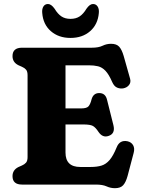

<svg xmlns="http://www.w3.org/2000/svg" viewBox="-20 -944 730 982"><path d="M44 -657Q44 -700 93 -700H450Q484 -700 504.5 -710Q525 -720 548 -720Q576 -720 589.5 -705.2Q603 -690.5 612.5 -658L645.5 -541Q650.5 -522.5 639.8 -509Q629 -495.5 610 -492Q594.5 -489.5 579.2 -495.8Q564 -502 554 -524Q537 -563.5 519.5 -581.8Q502 -600 481.5 -605Q461 -610 434 -610H315V-389.5H395Q424 -389.5 433.2 -400.8Q442.5 -412 448.5 -436.5Q457.5 -467.5 486.5 -468Q519.5 -468.5 527.5 -433.5L560 -304Q571 -260 534.5 -248.5Q505 -238.5 484 -269Q469 -292 455.2 -299.8Q441.5 -307.5 405.5 -307.5H315V-164Q315 -90 390.5 -90H443.5Q476 -90 499 -97Q522 -104 540.5 -125.5Q559 -147 576.5 -190Q592 -229.5 632 -221.5Q652 -217 661 -201Q670 -185 663.5 -161.5L632.5 -44Q623.5 -11.5 609.8 3.5Q596 18.5 568 18.5Q545.5 18.5 525 9.2Q504.5 0 470.5 0H93Q44 0 44 -43Q44 -74.5 74 -89.5L92 -97.5Q105 -103 113 -112Q121 -121 121 -140.5V-559.5Q121 -579 113 -588Q105 -597 92 -602.5L74 -610.5Q44 -625.5 44 -657ZM340.5 -847.5Q368.5 -847.5 387.5 -860.2Q406.5 -873 422 -899Q439 -923.5 455.5 -923.5Q471 -923.5 479.2 -910.8Q487.5 -898 485.5 -877.5Q480.5 -819 441 -784.5Q401.5 -750 340.5 -750Q280 -750 240.2 -784.5Q200.5 -819 196 -877.5Q194 -898 202 -910.8Q210 -923.5 225.5 -923.5Q242 -923.5 259.5 -899Q275 -873 294 -860.2Q313 -847.5 340.5 -847.5Z"/></svg>

Font: Fraunces 9pt S100
Style: Bold
Weight: 700
Version: Version 1.000; ttfautohint (v1.8.3)